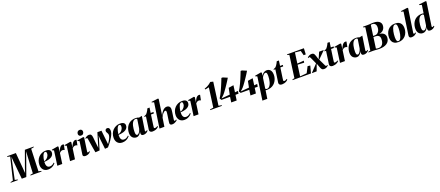

<svg xmlns="http://www.w3.org/2000/svg" viewBox="133 -3013 12519 5462"><g transform="rotate(-20 6392.0 -281.5)"><path d="M-47 0 -44.5 -18 31.5 -35.5 194.5 -707 111.5 -725 114.5 -743H379.5L420.5 -257L431 -116.5L477 -257.5L652 -743H920L917.5 -725.5L830.5 -707.5L805.5 -36L889 -18L887 0H551.5L554 -19L635.5 -35.5L659.5 -518L670 -691L613 -522.5L425.5 0H288.5L237 -521L224.5 -686.5L190.5 -522L87.5 -35.5L173.5 -18L171 0Z M1311.5 -97.5Q1297 -77.5 1266 -51.8Q1235 -26 1189.5 -7.2Q1144 11.5 1085.5 11.5Q1036 11.5 999.2 -5.5Q962.5 -22.5 939 -51.2Q915.5 -80 904 -116.2Q892.5 -152.5 892.5 -191.5Q892.5 -261.5 915.2 -321Q938 -380.5 980 -424.8Q1022 -469 1078.5 -493.8Q1135 -518.5 1201.5 -518.5Q1254 -518.5 1286 -505Q1318 -491.5 1332.8 -468.2Q1347.5 -445 1347.5 -415Q1347.5 -371 1328.2 -339.5Q1309 -308 1276.8 -287Q1244.5 -266 1205.8 -253.8Q1167 -241.5 1127.5 -235.8Q1088 -230 1055 -229Q1052.5 -194 1056.2 -162.2Q1060 -130.5 1071.8 -106.2Q1083.5 -82 1105.2 -67.8Q1127 -53.5 1160 -53.5Q1190 -53.5 1215.8 -63Q1241.5 -72.5 1262.2 -87.5Q1283 -102.5 1298.5 -119.5ZM1169.5 -489Q1145.5 -489 1126.2 -466.5Q1107 -444 1092.8 -408Q1078.5 -372 1069.5 -330Q1060.5 -288 1057 -249Q1077 -252.5 1098.5 -263Q1120 -273.5 1140 -289.8Q1160 -306 1176 -327.2Q1192 -348.5 1201.5 -374.5Q1211 -400.5 1211 -430.5Q1211 -464.5 1199.8 -476.8Q1188.5 -489 1169.5 -489Z M1364.5 0 1425.5 -443 1370.5 -465.5 1373 -482 1561.5 -515 1582 -497.5 1570 -408.5 1559.5 -337Q1570.5 -367.5 1585 -398.8Q1599.5 -430 1618.2 -456.2Q1637 -482.5 1660 -498.8Q1683 -515 1710 -515Q1724.5 -515 1733.2 -512.5Q1742 -510 1745.5 -507.5L1714 -349.5Q1710.5 -353.5 1692.5 -360.5Q1674.5 -367.5 1654.5 -367.5Q1639 -367.5 1624.8 -362.8Q1610.5 -358 1598.2 -350Q1586 -342 1575.8 -332.5Q1565.5 -323 1558 -313L1513.5 0Z M1750 0 1811 -443 1756 -465.5 1758.5 -482 1947 -515 1967.5 -497.5 1955.5 -408.5 1945 -337Q1956 -367.5 1970.5 -398.8Q1985 -430 2003.8 -456.2Q2022.5 -482.5 2045.5 -498.8Q2068.5 -515 2095.5 -515Q2110 -515 2118.8 -512.5Q2127.5 -510 2131 -507.5L2099.5 -349.5Q2096 -353.5 2078 -360.5Q2060 -367.5 2040 -367.5Q2024.5 -367.5 2010.2 -362.8Q1996 -358 1983.8 -350Q1971.5 -342 1961.2 -332.5Q1951 -323 1943.5 -313L1899 0Z M2210 12Q2192.5 12 2175.2 5.8Q2158 -0.5 2148.2 -15Q2138.5 -29.5 2141.5 -54Q2142 -59 2145.8 -83.2Q2149.5 -107.5 2155.2 -146.5Q2161 -185.5 2168.2 -234Q2175.5 -282.5 2183 -336.2Q2190.5 -390 2198 -443L2143 -465.5L2145.5 -482L2336 -515L2357 -497L2298 -88.5Q2295.5 -70 2300.2 -64Q2305 -58 2314 -58Q2325.5 -58 2335.8 -63.2Q2346 -68.5 2359 -81.5L2371 -58Q2356 -39.5 2333.5 -23.5Q2311 -7.5 2280.2 2.2Q2249.5 12 2210 12ZM2295 -575Q2258.5 -575 2238.8 -597.2Q2219 -619.5 2219 -648.5Q2219 -687 2242.2 -714.8Q2265.5 -742.5 2306.5 -742.5Q2348 -742.5 2366.8 -719Q2385.5 -695.5 2385.5 -668Q2385.5 -631.5 2362.5 -603.2Q2339.5 -575 2295 -575Z M2514 10 2489 -132 2442.5 -421Q2439.5 -440 2434 -446.8Q2428.5 -453.5 2420 -453.5Q2413 -453.5 2406.2 -450.2Q2399.5 -447 2391 -440L2381 -461Q2395.5 -476 2414.8 -489.2Q2434 -502.5 2458.2 -511.2Q2482.5 -520 2510 -520Q2552.5 -520 2572.5 -494.2Q2592.5 -468.5 2597.5 -418L2623 -171.5L2634 -78.5L2663.5 -180.5L2761.5 -507.5H2885L2920.5 -180L2931 -82L2976.5 -156Q2994.5 -185.5 3007 -209.8Q3019.5 -234 3027.2 -254Q3035 -274 3038.5 -291.2Q3042 -308.5 3042 -323Q3042 -349 3030.5 -370.2Q3019 -391.5 3007.2 -412.5Q2995.5 -433.5 2995.5 -457.5Q2995.5 -483 3013.2 -501.8Q3031 -520.5 3058 -520.5Q3090 -520.5 3106.5 -505.2Q3123 -490 3128.8 -467.2Q3134.5 -444.5 3134.5 -421Q3134.5 -383 3120 -339.8Q3105.5 -296.5 3080.8 -251.2Q3056 -206 3025 -161.2Q2994 -116.5 2961 -75Q2928 -33.5 2896.5 2.5L2804 10L2767 -314L2762.5 -410L2739 -314L2643.5 1.5Z M3558.5 -97.5Q3544 -77.5 3513 -51.8Q3482 -26 3436.5 -7.2Q3391 11.5 3332.5 11.5Q3283 11.5 3246.2 -5.5Q3209.5 -22.5 3186 -51.2Q3162.5 -80 3151 -116.2Q3139.5 -152.5 3139.5 -191.5Q3139.5 -261.5 3162.2 -321Q3185 -380.5 3227 -424.8Q3269 -469 3325.5 -493.8Q3382 -518.5 3448.5 -518.5Q3501 -518.5 3533 -505Q3565 -491.5 3579.8 -468.2Q3594.5 -445 3594.5 -415Q3594.5 -371 3575.2 -339.5Q3556 -308 3523.8 -287Q3491.5 -266 3452.8 -253.8Q3414 -241.5 3374.5 -235.8Q3335 -230 3302 -229Q3299.5 -194 3303.2 -162.2Q3307 -130.5 3318.8 -106.2Q3330.5 -82 3352.2 -67.8Q3374 -53.5 3407 -53.5Q3437 -53.5 3462.8 -63Q3488.5 -72.5 3509.2 -87.5Q3530 -102.5 3545.5 -119.5ZM3416.5 -489Q3392.5 -489 3373.2 -466.5Q3354 -444 3339.8 -408Q3325.5 -372 3316.5 -330Q3307.5 -288 3304 -249Q3324 -252.5 3345.5 -263Q3367 -273.5 3387 -289.8Q3407 -306 3423 -327.2Q3439 -348.5 3448.5 -374.5Q3458 -400.5 3458 -430.5Q3458 -464.5 3446.8 -476.8Q3435.5 -489 3416.5 -489Z M4045.5 -89.5Q4043 -70.5 4047.8 -64.2Q4052.5 -58 4061.5 -58Q4072.5 -58 4083.5 -63.5Q4094.5 -69 4106 -82L4118 -58.5Q4104 -41 4082.5 -24.8Q4061 -8.5 4032.8 1.5Q4004.5 11.5 3969.5 11.5Q3926.5 11.5 3911.2 -13.8Q3896 -39 3900.5 -69.5L3908 -119Q3898.5 -89.5 3877.5 -59.5Q3856.5 -29.5 3825.8 -9Q3795 11.5 3757.5 11.5Q3717 11.5 3680 -8Q3643 -27.5 3619.8 -67.8Q3596.5 -108 3596.5 -170Q3596.5 -225.5 3609.5 -276.5Q3622.5 -327.5 3648.2 -370.5Q3674 -413.5 3712.5 -445.8Q3751 -478 3802.5 -496Q3854 -514 3917.5 -514Q3948.5 -514 3972.8 -507.8Q3997 -501.5 4018.5 -492.5L4109 -511ZM3954.5 -466.5Q3952.5 -475 3942.2 -482.8Q3932 -490.5 3913.5 -490.5Q3875.5 -490.5 3848.8 -468.8Q3822 -447 3804.2 -410.5Q3786.5 -374 3776 -329.5Q3765.5 -285 3761.2 -238.8Q3757 -192.5 3757 -152Q3757 -109 3763.8 -87Q3770.5 -65 3781.8 -57Q3793 -49 3805.5 -49Q3820.5 -49 3836.2 -60.5Q3852 -72 3867 -92.2Q3882 -112.5 3894 -139.2Q3906 -166 3913 -197Z M4327.5 -186.5Q4324 -161 4321.2 -139.5Q4318.5 -118 4316.8 -103Q4315 -88 4315 -80.5Q4315 -68 4324.8 -62.8Q4334.5 -57.5 4345 -57.5Q4364 -57.5 4385.8 -66.8Q4407.5 -76 4422.5 -92L4434.5 -66.5Q4413 -40 4382 -22.8Q4351 -5.5 4316.5 3Q4282 11.5 4248.5 11.5Q4204.5 11.5 4179.8 -9.8Q4155 -31 4158.5 -67Q4159 -72 4160.5 -82.2Q4162 -92.5 4164.2 -107.8Q4166.5 -123 4169.8 -144Q4173 -165 4177 -192.5L4214.5 -458.5H4165.5L4169 -476.5L4236.5 -509Q4253 -525 4271 -551.2Q4289 -577.5 4304.8 -606.2Q4320.5 -635 4330 -658.5H4395.5L4373.5 -502.5H4459L4452 -458.5H4366.5Z M4833.5 12Q4819.5 12 4805 6Q4790.5 0 4780.8 -13.2Q4771 -26.5 4771 -48.5Q4771 -57.5 4773.2 -77Q4775.5 -96.5 4779 -121.5Q4782.5 -146.5 4786 -172.2Q4789.5 -198 4793 -219.5Q4796.5 -245 4800 -268.5Q4803.5 -292 4806.2 -312.2Q4809 -332.5 4810.5 -348.2Q4812 -364 4812 -373Q4812 -388.5 4809.8 -399Q4807.5 -409.5 4800.8 -414.8Q4794 -420 4781.5 -420Q4764 -420 4744.5 -405.2Q4725 -390.5 4706 -367Q4687 -343.5 4671 -315.8Q4655 -288 4645.5 -261L4605.5 0H4457L4569 -755.5L4502 -775L4504.5 -791L4705.5 -817L4725 -802.5L4653.5 -317Q4665.5 -349.5 4685.5 -384Q4705.5 -418.5 4732.2 -448.2Q4759 -478 4791 -496.8Q4823 -515.5 4859.5 -515.5Q4896.5 -515.5 4919.8 -500.8Q4943 -486 4954.2 -462Q4965.5 -438 4965.5 -409.5Q4965.5 -382.5 4962.5 -355.2Q4959.5 -328 4955.2 -300.2Q4951 -272.5 4947 -244Q4944 -224 4940.8 -202Q4937.5 -180 4934.5 -158.2Q4931.5 -136.5 4928.8 -118Q4926 -99.5 4925 -87.5Q4925 -70 4930.5 -64Q4936 -58 4943.5 -58Q4952 -58 4963.8 -63.5Q4975.5 -69 4988.5 -82L5000 -59Q4987.5 -45 4965 -28.8Q4942.5 -12.5 4910 -0.2Q4877.5 12 4833.5 12Z M5437 -97.5Q5422.5 -77.5 5391.5 -51.8Q5360.5 -26 5315 -7.2Q5269.5 11.5 5211 11.5Q5161.5 11.5 5124.8 -5.5Q5088 -22.5 5064.5 -51.2Q5041 -80 5029.5 -116.2Q5018 -152.5 5018 -191.5Q5018 -261.5 5040.8 -321Q5063.5 -380.5 5105.5 -424.8Q5147.5 -469 5204 -493.8Q5260.5 -518.5 5327 -518.5Q5379.5 -518.5 5411.5 -505Q5443.5 -491.5 5458.2 -468.2Q5473 -445 5473 -415Q5473 -371 5453.8 -339.5Q5434.5 -308 5402.2 -287Q5370 -266 5331.2 -253.8Q5292.5 -241.5 5253 -235.8Q5213.5 -230 5180.5 -229Q5178 -194 5181.8 -162.2Q5185.5 -130.5 5197.2 -106.2Q5209 -82 5230.8 -67.8Q5252.5 -53.5 5285.5 -53.5Q5315.5 -53.5 5341.2 -63Q5367 -72.5 5387.8 -87.5Q5408.5 -102.5 5424 -119.5ZM5295 -489Q5271 -489 5251.8 -466.5Q5232.5 -444 5218.2 -408Q5204 -372 5195 -330Q5186 -288 5182.5 -249Q5202.5 -252.5 5224 -263Q5245.5 -273.5 5265.5 -289.8Q5285.5 -306 5301.5 -327.2Q5317.5 -348.5 5327 -374.5Q5336.5 -400.5 5336.5 -430.5Q5336.5 -464.5 5325.2 -476.8Q5314 -489 5295 -489Z M5490 0 5551 -443 5496 -465.5 5498.5 -482 5687 -515 5707.5 -497.5 5695.5 -408.5 5685 -337Q5696 -367.5 5710.5 -398.8Q5725 -430 5743.8 -456.2Q5762.5 -482.5 5785.5 -498.8Q5808.5 -515 5835.5 -515Q5850 -515 5858.8 -512.5Q5867.5 -510 5871 -507.5L5839.5 -349.5Q5836 -353.5 5818 -360.5Q5800 -367.5 5780 -367.5Q5764.5 -367.5 5750.2 -362.8Q5736 -358 5723.8 -350Q5711.5 -342 5701.2 -332.5Q5691 -323 5683.5 -313L5639 0Z M5995 -19.5 6098.5 -35.5 6178.5 -624Q6167 -620.5 6146.2 -615.8Q6125.5 -611 6102 -607Q6078.5 -603 6058.5 -601L6053.5 -626.5Q6101 -641.5 6139.8 -661.2Q6178.5 -681 6210.5 -704.5Q6242.5 -728 6268 -753L6351 -731.5L6256.5 -35.5L6349.5 -19.5L6347.5 0H5993Z M6629.5 0 6653 -163.5H6393L6357.5 -220Q6383.5 -258 6410 -307.8Q6436.5 -357.5 6463.2 -414.2Q6490 -471 6515 -530Q6540 -589 6563 -645.8Q6586 -702.5 6605 -752H6644.5L6778.5 -695.5Q6759 -661.5 6729.8 -615.5Q6700.5 -569.5 6667.2 -519.5Q6634 -469.5 6601 -422.5Q6568 -375.5 6540.5 -339Q6513 -302.5 6496 -284.5Q6477 -263 6454 -243Q6431 -223 6408.5 -202L6665.5 -224.5L6703.5 -416L6856 -440L6828 -235L6920 -243.5L6909.5 -163.5H6817L6794 0Z M7211.5 0 7235 -163.5H6975L6939.5 -220Q6965.5 -258 6992 -307.8Q7018.5 -357.5 7045.2 -414.2Q7072 -471 7097 -530Q7122 -589 7145 -645.8Q7168 -702.5 7187 -752H7226.5L7360.5 -695.5Q7341 -661.5 7311.8 -615.5Q7282.5 -569.5 7249.2 -519.5Q7216 -469.5 7183 -422.5Q7150 -375.5 7122.5 -339Q7095 -302.5 7078 -284.5Q7059 -263 7036 -243Q7013 -223 6990.5 -202L7247.5 -224.5L7285.5 -416L7438 -440L7410 -235L7502 -243.5L7491.5 -163.5H7399L7376 0Z M7480.5 254 7581 -443 7526 -465.5 7528.5 -482 7716.5 -515 7737 -497 7725 -406Q7739 -436.5 7764.2 -461.8Q7789.5 -487 7821.5 -502Q7853.5 -517 7888 -517Q7930.5 -517 7964.5 -497.2Q7998.5 -477.5 8018.2 -435.8Q8038 -394 8038 -329Q8038 -278 8024.8 -228.5Q8011.5 -179 7985 -135.8Q7958.5 -92.5 7919.2 -59.2Q7880 -26 7828 -7.2Q7776 11.5 7712 11.5Q7701 11.5 7689.2 10.2Q7677.5 9 7666.5 7L7628.5 254ZM7672.5 -38.5Q7678 -28.5 7689.2 -21.8Q7700.5 -15 7718 -15Q7752 -15 7778.2 -36Q7804.5 -57 7823.2 -92.5Q7842 -128 7854 -171.8Q7866 -215.5 7871.8 -262Q7877.5 -308.5 7877.5 -351Q7877.5 -387.5 7873.2 -412Q7869 -436.5 7858.5 -448.8Q7848 -461 7829.5 -461Q7806.5 -461 7782.8 -441.5Q7759 -422 7741 -394.2Q7723 -366.5 7716.5 -340.5Z M8244 -186.5Q8240.5 -161 8237.8 -139.5Q8235 -118 8233.2 -103Q8231.5 -88 8231.5 -80.5Q8231.5 -68 8241.2 -62.8Q8251 -57.5 8261.5 -57.5Q8280.5 -57.5 8302.2 -66.8Q8324 -76 8339 -92L8351 -66.5Q8329.5 -40 8298.5 -22.8Q8267.5 -5.5 8233 3Q8198.5 11.5 8165 11.5Q8121 11.5 8096.2 -9.8Q8071.5 -31 8075 -67Q8075.5 -72 8077 -82.2Q8078.5 -92.5 8080.8 -107.8Q8083 -123 8086.2 -144Q8089.5 -165 8093.5 -192.5L8131 -458.5H8082L8085.5 -476.5L8153 -509Q8169.5 -525 8187.5 -551.2Q8205.5 -577.5 8221.2 -606.2Q8237 -635 8246.5 -658.5H8312L8290 -502.5H8375.5L8368.5 -458.5H8283Z M8485.5 0 8488.5 -19.5 8554 -35.5 8646.5 -707 8586 -725 8588.5 -743H9099L9089 -559.5H9025L8988.5 -700.5L8818.5 -716L8774.5 -396L8975.5 -412L8965.5 -354L8770.5 -364L8724.5 -27.5L8930 -46L9023.5 -228L9102 -218.5L9042.5 0Z M9439 11Q9417 11 9399.2 4Q9381.5 -3 9366.2 -23.5Q9351 -44 9336 -84.5L9276.5 -247L9299.5 -228L9215 0L9068 1L9296.5 -240.5L9282 -212L9190.5 -413.5Q9181.5 -434 9173.8 -442.2Q9166 -450.5 9155 -450.5Q9145 -450.5 9138.2 -446.2Q9131.5 -442 9125 -434.5L9112.5 -454Q9125.5 -468.5 9145 -482.5Q9164.5 -496.5 9190.2 -506Q9216 -515.5 9248.5 -515.5Q9274.5 -515.5 9292.5 -506.8Q9310.5 -498 9323.8 -477.2Q9337 -456.5 9348 -421L9391.5 -283L9376.5 -283.5L9473 -502.5H9614.5L9375 -264L9393 -298L9494.5 -85.5Q9504 -67 9510.5 -60.2Q9517 -53.5 9527 -53.5Q9536 -53.5 9542 -57.5Q9548 -61.5 9558 -71L9570 -50.5Q9552.5 -29.5 9532.5 -16Q9512.5 -2.5 9489.5 4.2Q9466.5 11 9439 11Z M9779.5 -186.5Q9776 -161 9773.2 -139.5Q9770.5 -118 9768.8 -103Q9767 -88 9767 -80.5Q9767 -68 9776.8 -62.8Q9786.5 -57.5 9797 -57.5Q9816 -57.5 9837.8 -66.8Q9859.5 -76 9874.5 -92L9886.5 -66.5Q9865 -40 9834 -22.8Q9803 -5.5 9768.5 3Q9734 11.5 9700.5 11.5Q9656.5 11.5 9631.8 -9.8Q9607 -31 9610.5 -67Q9611 -72 9612.5 -82.2Q9614 -92.5 9616.2 -107.8Q9618.5 -123 9621.8 -144Q9625 -165 9629 -192.5L9666.5 -458.5H9617.5L9621 -476.5L9688.5 -509Q9705 -525 9723 -551.2Q9741 -577.5 9756.8 -606.2Q9772.5 -635 9782 -658.5H9847.5L9825.5 -502.5H9911L9904 -458.5H9818.5Z M9922 0 9983 -443 9928 -465.5 9930.5 -482 10119 -515 10139.5 -497.5 10127.5 -408.5 10117 -337Q10128 -367.5 10142.5 -398.8Q10157 -430 10175.8 -456.2Q10194.5 -482.5 10217.5 -498.8Q10240.5 -515 10267.5 -515Q10282 -515 10290.8 -512.5Q10299.5 -510 10303 -507.5L10271.5 -349.5Q10268 -353.5 10250 -360.5Q10232 -367.5 10212 -367.5Q10196.5 -367.5 10182.2 -362.8Q10168 -358 10155.8 -350Q10143.5 -342 10133.2 -332.5Q10123 -323 10115.5 -313L10071 0Z M10720 -89.5Q10717.5 -70.5 10722.2 -64.2Q10727 -58 10736 -58Q10747 -58 10758 -63.5Q10769 -69 10780.5 -82L10792.5 -58.5Q10778.5 -41 10757 -24.8Q10735.5 -8.5 10707.2 1.5Q10679 11.5 10644 11.5Q10601 11.5 10585.8 -13.8Q10570.5 -39 10575 -69.5L10582.5 -119Q10573 -89.5 10552 -59.5Q10531 -29.5 10500.2 -9Q10469.5 11.5 10432 11.5Q10391.5 11.5 10354.5 -8Q10317.5 -27.5 10294.2 -67.8Q10271 -108 10271 -170Q10271 -225.5 10284 -276.5Q10297 -327.5 10322.8 -370.5Q10348.5 -413.5 10387 -445.8Q10425.5 -478 10477 -496Q10528.5 -514 10592 -514Q10623 -514 10647.2 -507.8Q10671.5 -501.5 10693 -492.5L10783.5 -511ZM10629 -466.5Q10627 -475 10616.8 -482.8Q10606.5 -490.5 10588 -490.5Q10550 -490.5 10523.2 -468.8Q10496.5 -447 10478.8 -410.5Q10461 -374 10450.5 -329.5Q10440 -285 10435.8 -238.8Q10431.5 -192.5 10431.5 -152Q10431.5 -109 10438.2 -87Q10445 -65 10456.2 -57Q10467.5 -49 10480 -49Q10495 -49 10510.8 -60.5Q10526.5 -72 10541.5 -92.2Q10556.5 -112.5 10568.5 -139.2Q10580.5 -166 10587.5 -197Z M11112.5 9.5Q11079.5 9.5 11048.8 7.2Q11018 5 10988.8 2.5Q10959.5 0 10930 0H10784.5L10787 -19L10853 -35.5L10945.5 -707L10885 -725L10887.5 -743H11034Q11065 -743 11090.5 -745Q11116 -747 11143 -749Q11170 -751 11205 -751Q11267.5 -751 11310.8 -737.8Q11354 -724.5 11380.8 -702.2Q11407.5 -680 11420 -652.5Q11432.5 -625 11432.5 -596Q11432.5 -513 11385.5 -458.5Q11338.5 -404 11249 -388Q11308.5 -387.5 11349.5 -367Q11390.5 -346.5 11411.8 -311.8Q11433 -277 11433 -232Q11433 -167.5 11408.5 -121.5Q11384 -75.5 11340.2 -46.5Q11296.5 -17.5 11238.5 -4Q11180.5 9.5 11112.5 9.5ZM11102 -20Q11152 -20 11188 -45.8Q11224 -71.5 11243.2 -120.5Q11262.5 -169.5 11262.5 -239Q11262.5 -305.5 11225.5 -335.5Q11188.5 -365.5 11130.5 -365.5Q11108.5 -365.5 11093.2 -365.2Q11078 -365 11066.5 -364.5L11020.5 -32Q11033 -28.5 11045.8 -25.8Q11058.5 -23 11072.5 -21.5Q11086.5 -20 11102 -20ZM11070.5 -397Q11082.5 -396.5 11099.5 -396.8Q11116.5 -397 11136 -397Q11169 -397 11200.8 -419.8Q11232.5 -442.5 11253.5 -485.8Q11274.5 -529 11274.5 -590.5Q11274.5 -632 11261 -661.2Q11247.5 -690.5 11222.2 -706Q11197 -721.5 11161.5 -721.5Q11153.5 -721.5 11145.5 -721.2Q11137.5 -721 11129.8 -719.8Q11122 -718.5 11115 -716Z M11769 -517.5Q11844.5 -517.5 11891.8 -491.5Q11939 -465.5 11961.5 -418.2Q11984 -371 11984 -306Q11984 -242 11964.8 -184.2Q11945.5 -126.5 11908.2 -82Q11871 -37.5 11816.5 -12Q11762 13.5 11691 13.5Q11616.5 13.5 11569.2 -13Q11522 -39.5 11499.8 -86.5Q11477.5 -133.5 11477.5 -195.5Q11477.5 -262 11496.8 -320.5Q11516 -379 11553.5 -423.5Q11591 -468 11645 -492.8Q11699 -517.5 11769 -517.5ZM11764.5 -491.5Q11737 -491.5 11715.8 -469Q11694.5 -446.5 11679.5 -409Q11664.5 -371.5 11655 -326.2Q11645.5 -281 11641 -234.2Q11636.5 -187.5 11636.5 -147.5Q11636.5 -113 11641.2 -82Q11646 -51 11659.2 -32Q11672.5 -13 11697.5 -13Q11725 -13 11746.2 -35.8Q11767.5 -58.5 11782.2 -96.2Q11797 -134 11806.5 -179.8Q11816 -225.5 11820.5 -272Q11825 -318.5 11825 -358.5Q11825 -395 11821 -425.2Q11817 -455.5 11804.2 -473.5Q11791.5 -491.5 11764.5 -491.5Z M12170 -87.5Q12169.5 -69.5 12174.2 -63.8Q12179 -58 12187 -58Q12195.5 -58 12207.2 -63.2Q12219 -68.5 12231.5 -82L12243.5 -58.5Q12224 -36 12199.8 -20Q12175.5 -4 12146.8 4Q12118 12 12084.5 12Q12064.5 12 12049.5 5Q12034.5 -2 12026 -16.5Q12017.5 -31 12017.5 -55Q12017.5 -59.5 12018.5 -67.2Q12019.5 -75 12021 -85.2Q12022.5 -95.5 12024 -105.5L12120 -755.5L12053 -775L12055.5 -791L12256.5 -817L12276 -802.5Z M12725 -89Q12723 -71.5 12727 -64.8Q12731 -58 12740 -58Q12751.5 -58 12763.5 -63.8Q12775.5 -69.5 12787.5 -82L12799.5 -58.5Q12785 -40.5 12762.8 -24.2Q12740.5 -8 12712 1.8Q12683.5 11.5 12650 11.5Q12607.5 11.5 12592.2 -14.2Q12577 -40 12581 -69.5L12587.5 -120Q12578 -88 12556.2 -58Q12534.5 -28 12502.2 -8.2Q12470 11.5 12427.5 11.5Q12387 11.5 12350 -8Q12313 -27.5 12290 -69.2Q12267 -111 12267 -176.5Q12267 -229.5 12279.8 -279.8Q12292.5 -330 12317.5 -373.2Q12342.5 -416.5 12381 -448.8Q12419.5 -481 12470.5 -499.2Q12521.5 -517.5 12586 -517.5Q12601.5 -517.5 12615.5 -515Q12629.5 -512.5 12638.5 -509.5L12674.5 -754.5L12599.5 -775L12602 -791L12811 -817L12830.5 -802.5ZM12631.5 -464Q12630 -473.5 12618.8 -482.2Q12607.5 -491 12587.5 -491Q12550 -491 12522.5 -469Q12495 -447 12476.5 -410.2Q12458 -373.5 12447 -329Q12436 -284.5 12431.5 -238.2Q12427 -192 12427 -151.5Q12427 -109 12435.8 -87Q12444.5 -65 12457.5 -57Q12470.5 -49 12483.5 -49Q12504.5 -49 12525.8 -67.2Q12547 -85.5 12563.2 -112.8Q12579.5 -140 12586 -166Z"/></g></svg>

Font: Merriweather 144pt ExtraBold
Style: Italic
Weight: 800
Italic angle: -7.8°
Version: Version 2.101